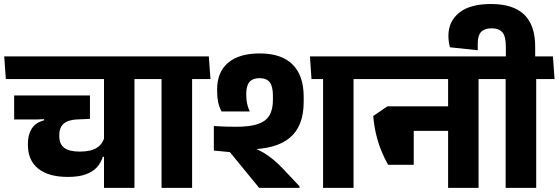

<svg xmlns="http://www.w3.org/2000/svg" viewBox="-44 -916 2723 936"><path d="M611.5 -568H463V0H611.5ZM432 -530.5H701L693 -641H424ZM-15.5 -530.5H651L643 -641H-23.5ZM394.5 -450.5H25V-333.5H133.5L193.5 -336L394.5 -336.5ZM286.5 -53.5Q339.5 -53.5 374 -66Q408.5 -78.5 428.5 -100.5Q448.5 -122.5 457 -151.5H472L465.5 -249Q456.5 -213 427.2 -195Q398 -177 345 -177Q293.5 -177 269.2 -195.2Q245 -213.5 245 -252V-257Q245 -282 254.5 -298.8Q264 -315.5 284.5 -324.2Q305 -333 337.5 -334L394.5 -336.5V-365.5L170.5 -366L171 -329.5Q130 -319 111 -289.2Q92 -259.5 92 -216V-210.5Q92 -134 142.5 -93.8Q193 -53.5 286.5 -53.5Z M892.5 0V-568H743.5V0ZM982 -530.5 974 -641H654L662 -530.5Z M1679.5 -568H1531V0H1679.5ZM1500 -530.5H1769L1761 -641H1492ZM1467 -641 1474.5 -530.5H1726.5L1718.5 -641ZM1416 0V-8L1334 -95Q1312 -118 1289.5 -137Q1267 -156 1241.5 -171.2Q1216 -186.5 1185.5 -198.5V-246L998.5 -301.5V-182L1076.5 -174.5L1219.5 0ZM1436.5 -444Q1436.5 -547 1382.8 -601.2Q1329 -655.5 1221.5 -655.5Q1122 -655.5 1068.2 -610.2Q1014.5 -565 1014.5 -480V-472.5Q1014.5 -443 1019.2 -419Q1024 -395 1036 -372.5H1173.5Q1165 -391 1160.8 -410.2Q1156.5 -429.5 1156.5 -452.5V-459Q1156.5 -498.5 1172.5 -516.8Q1188.5 -535 1221 -535Q1255 -535 1270.8 -515.2Q1286.5 -495.5 1286.5 -448.5V-429Q1286.5 -381.5 1269 -352.8Q1251.5 -324 1212.2 -311Q1173 -298 1107.5 -298Q1079 -298 1054.5 -298.8Q1030 -299.5 998.5 -301.5L1067.5 -189.5Q1089.5 -188.5 1115.8 -188.2Q1142 -188 1166 -188Q1301.5 -188 1369 -244.5Q1436.5 -301 1436.5 -419.5Z M2289 -568H2140.5V0H2289ZM2110 -530.5H2379L2371 -641H2102ZM2329 -530.5 2321 -641H1720L1728 -530.5ZM2200 -397.5H1919V-278H2200ZM1848 -112.5H1973V-397.5H1844.5L1775.5 -350.5Q1779.5 -304 1789.2 -262.5Q1799 -221 1814 -183.5Q1829 -146 1848 -112.5Z M2570 0V-568H2421V0ZM2659.5 -530.5 2651.5 -641H2331.5L2339.5 -530.5ZM2350 -896.5Q2247 -896.5 2194.5 -854Q2142 -811.5 2142 -741.5Q2142 -728 2143.8 -714Q2145.5 -700 2149.5 -685.5L2285 -671V-704Q2285 -743.5 2301.8 -760.8Q2318.5 -778 2353.5 -778Q2388 -778 2405 -758.5Q2422 -739 2422 -689V-625.5H2565V-688.5Q2565 -793.5 2511.2 -845Q2457.5 -896.5 2350 -896.5Z"/></svg>

Font: Anek Devanagari Medium
Style: Bold
Weight: 700
Version: Version 1.003